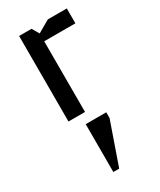

<svg xmlns="http://www.w3.org/2000/svg" viewBox="-210 -569 809 972"><g transform="rotate(-30 194.5 -82.5)"><path d="M358.9 -413.1H176.8V0H80.1V-500H152.8L176.8 -459L248 -500H358.9ZM148.9 335V55.2H269V88.9L183.1 335Z"/></g></svg>

Font: Quantico
Style: Regular
Weight: 400
Designer: Matt Desmond
Foundry: MADtype
Version: Version 2.002